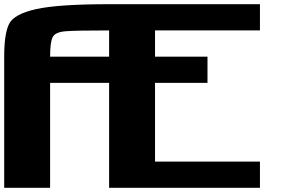

<svg xmlns="http://www.w3.org/2000/svg" viewBox="-20 -895 1384 915"><path d="M0 -625Q0 -734.4 23.4 -781.2Q46.9 -828.1 152.3 -851.6Q257.8 -875 500 -875H1218.8V-750H718.8V-625H968.8V-500H718.8V-125H1218.8V0H500V-500H218.8V0H0ZM500 -750Q341.8 -750 293 -746.1Q244.1 -742.2 231.4 -718.8Q218.8 -695.3 218.8 -625H500Z"/></svg>

Font: CraftyPE
Style: Regular
Weight: 400
Designer: Erek Butcher
Foundry: Haunted Coop
Version: Version 0.018;April 4, 2024;FontCreator 15.0.0.2962 64-bit